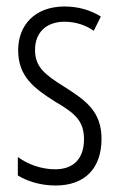

<svg xmlns="http://www.w3.org/2000/svg" viewBox="-20 -562 366 592"><path d="M293 -134C293 -218 245 -252 179 -294C116 -333 88 -357 88 -408C88 -463 124 -495 179 -495C212 -495 244 -485 269 -467L291 -511C259 -531 221 -542 179 -542C88 -542 36 -485 36 -407C36 -327 84 -290 151 -248C211 -213 239 -189 239 -133C239 -74 208 -40 150 -40C107 -40 64 -56 35 -78V-21C61 -5 102 10 151 10C243 10 293 -44 293 -134Z"/></svg>

Font: Noto Sans Georgian ExtraCondensed Light
Style: Regular
Weight: 300
Width: 2
Designer: Monotype Design Team, Akaki Razmadze
Foundry: Google LLC
Version: Version 2.005